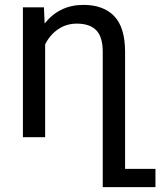

<svg xmlns="http://www.w3.org/2000/svg" viewBox="-20 -558 652 781"><path d="M612.3 128.9V203.1H397.9V-347.2Q397.9 -407.7 371.6 -434.8Q345.2 -461.9 292.5 -461.9Q250 -461.9 216.6 -439.2Q183.1 -416.5 163.6 -377.4V0H73.2V-528.3H158.7L161.6 -462.4Q221.7 -538.1 319.3 -538.1Q400.4 -538.1 444.3 -492.7Q488.3 -447.3 488.8 -348.6V128.9Z"/></svg>

Font: Mardoto
Style: Regular
Weight: 400
Designer: Christian Robertson, Vahan Hovhannisyan
Foundry: Google
Version: Version 1.000